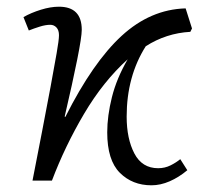

<svg xmlns="http://www.w3.org/2000/svg" viewBox="-20 -539 628 573"><path d="M432 14Q375 14 337.5 -23.5Q300 -61 300 -144Q300 -193 314 -249Q328 -305 361 -362Q288 -296 231 -199.5Q174 -103 135 0H77Q92 -77 106 -149Q120 -221 131 -280.5Q142 -340 149 -380Q156 -420 156 -434Q156 -449 148.5 -457Q141 -465 130 -465Q116 -465 98.5 -459.5Q81 -454 66 -448L50 -488Q73 -501 102 -510Q131 -519 156 -519Q224 -519 224 -450Q224 -429 210.5 -361.5Q197 -294 173 -191L175 -190Q257 -353 343 -432Q429 -511 534 -514L553 -454L548 -444Q476 -440 415 -401Q358 -311 358 -191Q358 -125 381 -81Q404 -37 452 -37Q472 -37 489 -45.5Q506 -54 518 -64L539 -31Q514 -10 486.5 2Q459 14 432 14Z"/></svg>

Font: Literata 12pt Light
Style: Italic
Weight: 300
Italic angle: -2°
Designer: Latin by Veronika Burian and Jose Scaglione. Greek by Irene Vlachou. Cyrillic by Vera Evstafieva
Foundry: TypeTogether
Version: Version 3.002